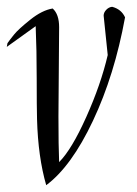

<svg xmlns="http://www.w3.org/2000/svg" viewBox="-41 -539 402 565"><path d="M276 -377 264 -493Q264 -502 271.5 -510Q279 -518 289 -519Q316 -512 327 -488Q296 -318 232.5 -183.5Q169 -49 95 6Q71 -77 68 -188Q67 -225 67 -308.5Q67 -392 64 -462L-21 -401L-19 -412Q-12 -422 0.5 -437.5Q13 -453 48 -481Q83 -509 114 -514Q133 -497 133 -459L131 -197Q131 -108 133 -62Q170 -99 213 -195Q256 -291 276 -377Z"/></svg>

Font: Felipa
Style: Regular
Weight: 400
Designer: Javier Alcaraz
Foundry: Fontstage
Version: Version 1.001